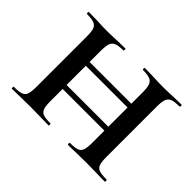

<svg xmlns="http://www.w3.org/2000/svg" viewBox="-103 -647 826 826"><g transform="rotate(45 310.0 -234.0)"><path d="M374 -456Q371 -456 371 -462Q371 -468 374 -468L420 -467Q460 -465 485 -465Q509 -465 549 -467L596 -468Q599 -468 599 -462Q599 -456 596 -456Q566 -456 552 -450.5Q538 -445 532.5 -431Q527 -417 527 -387V-81Q527 -51 532 -36.5Q537 -22 551.5 -17Q566 -12 596 -12Q599 -12 599 -6Q599 0 596 0Q566 0 549 -1L485 -2L421 -1Q404 0 374 0Q371 0 371 -6Q371 -12 374 -12Q404 -12 417.5 -17Q431 -22 436 -36.5Q441 -51 441 -81V-385Q441 -415 436 -429.5Q431 -444 417 -450Q403 -456 374 -456ZM141 -318H480V-295H141ZM33 -456Q31 -456 31 -462Q31 -468 33 -468L81 -467Q121 -465 143 -465Q169 -465 209 -467L255 -468Q257 -468 257 -462Q257 -456 255 -456Q226 -456 211.5 -450Q197 -444 192 -429.5Q187 -415 187 -385V-81Q187 -51 192 -36.5Q197 -22 211 -17Q225 -12 255 -12Q257 -12 257 -6Q257 0 255 0Q225 0 208 -1L143 -2L81 -1Q63 0 32 0Q30 0 30 -6Q30 -12 32 -12Q62 -12 76.5 -17Q91 -22 96 -36.5Q101 -51 101 -81V-387Q101 -417 96 -431Q91 -445 76.5 -450.5Q62 -456 33 -456ZM141 -178H480V-154H141Z"/></g></svg>

Font: Cormorant Unicase SemiBold
Style: Regular
Weight: 600
Designer: Christian Thalmann (Catharsis Fonts)
Foundry: Catharsis Fonts
Version: Version 4.000